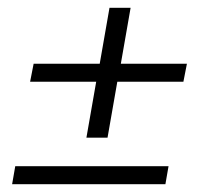

<svg xmlns="http://www.w3.org/2000/svg" viewBox="-20 -471 540 491"><path d="M458 -308 449 -262H280L255 -119H201L226 -262H57L66 -308H235L260 -451H314L289 -308ZM19 -46H411L403 0H11Z"/></svg>

Font: Niramit ExtraLight
Style: Italic
Weight: 200
Italic angle: -10°
Designer: Katatrad Aksorn Co.,Ltd.
Foundry: Cadson Demak Co.,Ltd.
Version: Version 1.000; ttfautohint (v1.6)